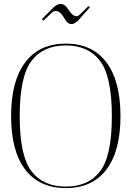

<svg xmlns="http://www.w3.org/2000/svg" viewBox="-20 -964 679 989"><path d="M319.3 -739.3Q455.6 -739.3 528.1 -642.8Q600.6 -546.4 600.6 -366.2Q600.6 -186 528.1 -90.6Q455.6 4.9 319.3 4.9Q182.6 4.9 109.9 -90.6Q37.1 -186 37.1 -366.2Q37.1 -546.4 109.9 -642.8Q182.6 -739.3 319.3 -739.3ZM319.3 -730Q202.1 -730 141.8 -649.7Q81.5 -569.3 81.5 -365.7Q81.5 -162.1 141.8 -82.5Q202.1 -2.9 319.3 -2.9Q436 -2.9 496.1 -82.3Q556.2 -161.6 556.2 -365.2Q556.2 -568.8 496.1 -649.4Q436 -730 319.3 -730ZM436 -933.1 442.9 -926.8 397.5 -875Q345.7 -808.6 312.3 -868.2Q278.8 -927.7 245.6 -897.5L203.1 -856.9L195.8 -865.7L243.2 -913.1Q295.4 -972.2 330.8 -917Q366.2 -861.8 391.6 -889.6Z"/></svg>

Font: Tartlers End
Style: Regular
Weight: 200
Designer: Peter Wiegel
Foundry: Peter Wiegel
Version: Version 1.000 2013 initial release